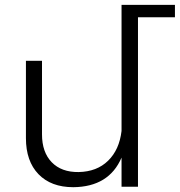

<svg xmlns="http://www.w3.org/2000/svg" viewBox="-20 -777 748 799"><path d="M708 -756.8V-705.1H554.2V0H485.8V-121.1Q433.6 0.5 285.2 2Q192.4 2 140.1 -52.2Q87.9 -106.4 87.9 -202.1V-523.9H154.8V-217.8Q154.8 -143.6 195.3 -101.8Q235.8 -60.1 307.1 -61Q383.3 -62.5 429.9 -108.2Q476.6 -153.8 485.8 -231.9V-756.8Z"/></svg>

Font: Montserrat arm Light
Style: Regular
Weight: 300
Designer: Julieta Ulanovsky
Foundry: Julieta Ulanovsky
Version: Version 6.000;PS 006.000;hotconv 1.0.88;makeotf.lib2.5.64775